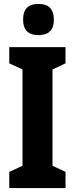

<svg xmlns="http://www.w3.org/2000/svg" viewBox="-20 -953 379 973"><path d="M175 -933C121 -933 97 -906 97 -853C97 -801 124 -775 175 -775C227 -775 253 -801 253 -853C253 -905 229 -933 175 -933ZM312 0V-82L246 -113V-601L312 -632V-714H27V-632L94 -601V-113L27 -82V0Z"/></svg>

Font: Noto Sans Arabic UI XCn XBd
Style: Regular
Weight: 800
Width: 2
Designer: Monotype Design Team, Nadine Chahine and Nizar Qandah
Foundry: Monotype Imaging Inc.
Version: Version 2.010